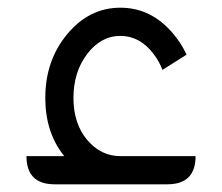

<svg xmlns="http://www.w3.org/2000/svg" viewBox="-20 -479 577 499"><path d="M415 0H122.1Q48.8 0 48.8 -73.2H147Q97.7 -134.3 97.7 -224.6Q97.7 -321.8 154.8 -390.4Q211.9 -459 293 -459Q374 -459 431.2 -390.1Q451.7 -365.7 464.8 -336.9L402.3 -297.4Q393.6 -319.8 379.4 -338.4Q343.8 -385.7 293 -385.7Q242.2 -385.7 206.5 -338.6Q170.9 -291.5 170.9 -224.6Q170.9 -157.7 206.5 -115.5Q242.2 -73.2 293 -73.2H488.3Q488.3 0 415 0Z"/></svg>

Font: Catrinity
Style: Regular
Weight: 400
Designer: Alexander Lange
Foundry: High-Logic / Made with FontCreator
Version: Version 2.090;May 20, 2024;FontCreator 15.0.0.2974 64-bit